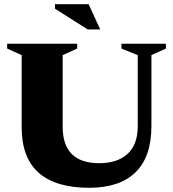

<svg xmlns="http://www.w3.org/2000/svg" viewBox="-20 -878 823 913"><path d="M635 -278.5V-616L557.5 -647V-670H769V-647L700 -616V-278.5Q700 -132 624.2 -58.5Q548.5 15 404 15Q245.5 15 164.2 -56.2Q83 -127.5 83 -273.5V-616L14 -647V-670H347V-647L278 -616V-275.5Q278 -102 452 -102Q538 -102 586.5 -146.2Q635 -190.5 635 -278.5ZM456.5 -738H397L241.5 -836.5V-858H401.5Z"/></svg>

Font: Newsreader 16pt ExtraBold
Style: Regular
Weight: 800
Designer: Hugues Gentile
Foundry: Production Type
Version: Version 1.003; ttfautohint (v1.8.3)